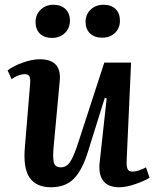

<svg xmlns="http://www.w3.org/2000/svg" viewBox="-20 -776 657 810"><path d="M12 -479Q35 -497 75 -511.5Q115 -526 148 -526Q241 -526 232 -434L206 -154Q202 -109 207.5 -89.5Q213 -70 237 -70Q260 -70 275.5 -92.5Q291 -115 310 -174L420 -512H533L514 -92Q514 -71 519 -61.5Q524 -52 539 -52Q551 -52 566 -57Q581 -62 596 -70L611 -26Q588 -12 550 1Q512 14 483 14Q435 14 414.5 -14.5Q394 -43 401 -96L430 -361L422 -363L352 -139Q328 -60 292.5 -23Q257 14 195 14Q133 14 105 -26.5Q77 -67 85 -156L107 -421Q109 -445 104 -454Q99 -463 84 -463Q71 -463 56.5 -457.5Q42 -452 29 -442ZM341 -684Q341 -715 362.5 -735.5Q384 -756 417 -756Q449 -756 467.5 -738Q486 -720 486 -689Q486 -657 465 -637Q444 -617 411 -617Q379 -617 360 -635Q341 -653 341 -684ZM130 -683Q130 -714 151.5 -735Q173 -756 205 -756Q237 -756 256 -738Q275 -720 275 -689Q275 -657 253.5 -636.5Q232 -616 199 -616Q167 -616 148.5 -634Q130 -652 130 -683Z"/></svg>

Font: Literata 36pt SemiBold
Style: Italic
Weight: 600
Italic angle: -2°
Designer: Latin by Veronika Burian and Jose Scaglione. Greek by Irene Vlachou. Cyrillic by Vera Evstafieva
Foundry: TypeTogether
Version: Version 3.002